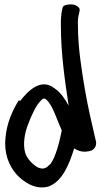

<svg xmlns="http://www.w3.org/2000/svg" viewBox="-20 -760 460 867"><path d="M290 -283C274 -312 255 -342 225 -362C162 -411 101 -343 72 -305C69 -305 67 -306 64 -306C37 -262 11 -206 5 -140C-3 -70 19 -13 55 28C85 60 137 98 196 83H197C262 60 292 -17 315 -90C326 -83 343 -74 367 -75C378 -76 387 -78 395 -81C414 -93 417 -111 412 -127C395 -199 377 -277 363 -358C348 -448 332 -546 332 -643V-644C331 -663 332 -677 334 -686L339 -709C345 -726 324 -738 306 -740C289 -741 267 -738 263 -727L258 -704C256 -686 254 -669 255 -642C255 -518 273 -395 290 -283ZM94 -69C82 -111 92 -161 107 -199C122 -239 142 -282 161 -302H162V-303C173 -316 180 -318 188 -311C202 -301 218 -271 227 -248L246 -202C250 -193 253 -184 259 -171C248 -115 231 -52 209 -21C190 -2 179 7 153 -3C132 -13 103 -41 94 -69Z"/></svg>

Font: Stray Cat
Style: BlkCn
Weight: 900
Version: Version 1.0